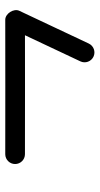

<svg xmlns="http://www.w3.org/2000/svg" viewBox="156 -498 379 731"><g transform="rotate(-90 345.5 -132.5)"><path d="M124 -227C124 -227 124 -227 124 -227C294.7 -226.8 465.4 -226.6 636.1 -227C647.7 -227 641.7 -245.6 631.5 -261.6C621.3 -277.6 607 -291 602.1 -280.5C560.6 -192.3 519 -104.1 477.4 -16C468.5 2.7 476.5 25 495.2 33.9C514 42.8 536.3 34.8 545.2 16C586.9 -72.1 628.4 -160.3 669.9 -248.5C674.9 -259 672.2 -272.4 665.4 -283.2C658.5 -293.9 647.5 -302 635.9 -302C465.3 -301.6 294.7 -301.8 124 -302C103.3 -302 86.5 -285.2 86.5 -264.5C86.5 -243.8 103.2 -227 124 -227Z"/></g></svg>

Font: FRB American Cursive Extrabold
Style: Bold Italic
Weight: 800
Italic angle: -25°
Version: Version 2.0;Modular Font Editor K font №1